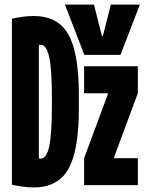

<svg xmlns="http://www.w3.org/2000/svg" viewBox="-20 -810 640 840"><path d="M127 10Q85 10 32 -2V-728Q85 -740 127 -740Q233 -740 279 -659.5Q325 -579 325 -395V-335Q325 -151 279 -70.5Q233 10 127 10ZM140 -130Q142 -123 146.5 -119.5Q151 -116 158 -116Q184 -116 195.5 -171Q207 -226 207 -345V-385Q207 -504 195.5 -559Q184 -614 158 -614Q151 -614 146.5 -610.5Q142 -607 140 -600L150 -646V-84ZM348 0V-118L452 -398V-402H348V-520H583V-402L479 -122V-118H583V0ZM349 -570 264 -790H391L426 -652H430L465 -790H592L507 -570Z"/></svg>

Font: M PLUS Code Latin Expanded
Style: Bold
Weight: 700
Width: 7
Designer: Coji Morishita
Foundry: UNDERFOREST DESIGN
Version: Version 1.002; ttfautohint (v1.8.3)